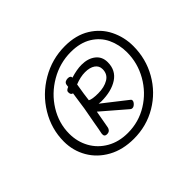

<svg xmlns="http://www.w3.org/2000/svg" viewBox="-148 -950 1191 1191"><g transform="rotate(-45 447.0 -355.0)"><path d="M830 -410Q830 -298 776.5 -204Q723 -110 630.5 -55Q538 0 426 0Q329 0 256.5 -40Q184 -80 145 -147.5Q106 -215 106 -295Q106 -405 163.5 -500.5Q221 -596 318.5 -653Q416 -710 529 -710Q626 -710 694 -668Q762 -626 796 -557Q830 -488 830 -410ZM775 -410Q775 -477 748.5 -533.5Q722 -590 666.5 -624Q611 -658 529 -658Q433 -658 348.5 -609Q264 -560 214 -479Q164 -398 164 -306Q164 -236 196 -178Q228 -120 287.5 -86Q347 -52 425 -52Q521 -52 601 -101.5Q681 -151 728 -233.5Q775 -316 775 -410ZM647 -451Q647 -380 591.5 -343.5Q536 -307 446 -307Q441 -307 425 -309L582 -186Q588 -182 588 -175Q588 -164 576.5 -152.5Q565 -141 554 -141Q545 -141 540 -146L382 -282L361 -165Q359 -154 351 -146Q343 -138 328 -138Q303 -138 307 -165L314 -200Q317 -213 322 -246L341 -350L358 -467Q349 -468 344.5 -476.5Q340 -485 342 -497Q343 -507 364 -516H365L367 -532Q369 -545 378.5 -550.5Q388 -556 401 -556Q413 -556 419 -551Q425 -546 424 -538Q479 -555 520 -555Q576 -555 611.5 -527.5Q647 -500 647 -451ZM594 -443Q594 -473 569.5 -490Q545 -507 503 -507Q463 -507 415 -488Q401 -406 397 -367Q416 -356 468 -356Q522 -356 558 -377.5Q594 -399 594 -443Z"/></g></svg>

Font: Mali
Style: Italic
Weight: 400
Italic angle: -10°
Version: Version 1.000; ttfautohint (v1.6)